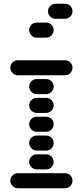

<svg xmlns="http://www.w3.org/2000/svg" viewBox="-20 -1010 440 1020"><path d="M35 -50Q35 -34 47 -22Q59 -10 75 -10H325Q342 -10 353.5 -22Q365 -34 365 -50Q365 -67 353.5 -78.5Q342 -90 325 -90H75Q59 -90 47 -78.5Q35 -67 35 -50ZM135 -150Q135 -134 147 -122Q159 -110 175 -110H225Q242 -110 253.5 -122Q265 -134 265 -150Q265 -167 253.5 -178.5Q242 -190 225 -190H175Q159 -190 147 -178.5Q135 -167 135 -150ZM135 -250Q135 -234 147 -222Q159 -210 175 -210H225Q242 -210 253.5 -222Q265 -234 265 -250Q265 -267 253.5 -278.5Q242 -290 225 -290H175Q159 -290 147 -278.5Q135 -267 135 -250ZM135 -350Q135 -334 147 -322Q159 -310 175 -310H225Q242 -310 253.5 -322Q265 -334 265 -350Q265 -367 253.5 -378.5Q242 -390 225 -390H175Q159 -390 147 -378.5Q135 -367 135 -350ZM135 -450Q135 -434 147 -422Q159 -410 175 -410H225Q242 -410 253.5 -422Q265 -434 265 -450Q265 -467 253.5 -478.5Q242 -490 225 -490H175Q159 -490 147 -478.5Q135 -467 135 -450ZM135 -550Q135 -534 147 -522Q159 -510 175 -510H225Q242 -510 253.5 -522Q265 -534 265 -550Q265 -567 253.5 -578.5Q242 -590 225 -590H175Q159 -590 147 -578.5Q135 -567 135 -550ZM35 -650Q35 -634 47 -622Q59 -610 75 -610H325Q342 -610 353.5 -622Q365 -634 365 -650Q365 -667 353.5 -678.5Q342 -690 325 -690H75Q59 -690 47 -678.5Q35 -667 35 -650ZM135 -850Q135 -834 147 -822Q159 -810 175 -810H225Q242 -810 253.5 -822Q265 -834 265 -850Q265 -867 253.5 -878.5Q242 -890 225 -890H175Q159 -890 147 -878.5Q135 -867 135 -850ZM235 -950Q235 -934 247 -922Q259 -910 275 -910H325Q342 -910 353.5 -922Q365 -934 365 -950Q365 -967 353.5 -978.5Q342 -990 325 -990H275Q259 -990 247 -978.5Q235 -967 235 -950Z"/></svg>

Font: Matrix Sans Raster
Style: Regular
Weight: 400
Designer: Brad Neil
Version: Version 1.100